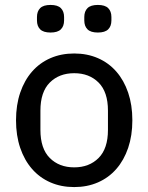

<svg xmlns="http://www.w3.org/2000/svg" viewBox="-20 -747 602 779"><path d="M281 12Q228 12 184.5 -7Q141 -26 110 -61.5Q79 -97 62 -147Q45 -197 45 -259Q45 -321 62 -371Q79 -421 110 -456.5Q141 -492 184.5 -511Q228 -530 281 -530Q334 -530 377.5 -511Q421 -492 452 -456.5Q483 -421 500 -371Q517 -321 517 -259Q517 -197 500 -147Q483 -97 452 -61.5Q421 -26 377.5 -7Q334 12 281 12ZM281 -68Q342 -68 380 -106Q418 -144 418 -220V-298Q418 -374 380 -412Q342 -450 281 -450Q220 -450 182 -412Q144 -374 144 -298V-220Q144 -144 182 -106Q220 -68 281 -68ZM185 -615Q156 -615 143 -628Q130 -641 130 -664V-678Q130 -701 143 -714Q156 -727 185 -727Q214 -727 227 -714Q240 -701 240 -678V-664Q240 -641 227 -628Q214 -615 185 -615ZM377 -615Q348 -615 335 -628Q322 -641 322 -664V-678Q322 -701 335 -714Q348 -727 377 -727Q406 -727 419 -714Q432 -701 432 -678V-664Q432 -641 419 -628Q406 -615 377 -615Z"/></svg>

Font: IBM Plex Sans Text
Style: Regular
Weight: 450
Designer: Mike Abbink, Paul van der Laan, Pieter van Rosmalen
Foundry: Bold Monday
Version: Version 3.005